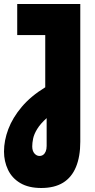

<svg xmlns="http://www.w3.org/2000/svg" viewBox="-35 -720 474 959"><path d="M171 219Q108 219 66.5 194.5Q25 170 5 128Q-15 86 -15 37Q-15 -18 6.5 -75Q28 -132 73.5 -186Q119 -240 191 -284V-545H51V-700H366V-12Q366 62 344.5 114Q323 166 280 192.5Q237 219 171 219ZM162 59Q173 59 181 53Q189 47 193.5 36Q198 25 198 9V-130Q167 -102 151 -76Q135 -50 130.5 -28Q126 -6 126 11Q126 34 137 46.5Q148 59 162 59Z"/></svg>

Font: MuseoModerno Thin ExtraBold
Style: Regular
Weight: 800
Version: Version 1.002